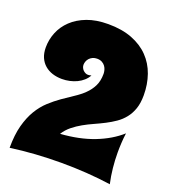

<svg xmlns="http://www.w3.org/2000/svg" viewBox="-134 -829 849 942"><g transform="rotate(20 290.5 -358.0)"><path d="M22.9 9.8Q22.9 -58.1 36.1 -107.2Q49.3 -156.2 71 -192.4Q92.8 -228.5 120.6 -253.9Q148.4 -279.3 177.5 -299.8Q206.5 -320.3 234.4 -338.4Q262.2 -356.4 283.9 -377.4Q305.7 -398.4 318.8 -424.8Q332 -451.2 332 -488.8Q332 -497.6 329.3 -507.8Q326.7 -518.1 320.3 -527.1Q314 -536.1 303.2 -542Q292.5 -547.9 276.9 -547.9Q263.7 -547.9 253.7 -543Q243.7 -538.1 237.1 -530.8Q230.5 -523.4 227.3 -514.4Q224.1 -505.4 224.1 -497.1Q224.1 -489.3 227.3 -482.2Q230.5 -475.1 235.8 -469.7Q241.2 -464.4 247.8 -461.2Q254.4 -458 261.2 -458Q268.6 -458 278.8 -460.9Q270.5 -445.3 256.6 -432.9Q242.7 -420.4 225.3 -412.1Q208 -403.8 188.2 -399.4Q168.5 -395 147.9 -395Q121.6 -395 98.4 -402.3Q75.2 -409.7 57.9 -424.6Q40.5 -439.5 30.8 -461.7Q21 -483.9 21 -514.2Q21 -554.7 36.4 -592.8Q51.8 -630.9 83 -660.6Q114.3 -690.4 161.1 -708.3Q208 -726.1 271 -726.1Q342.8 -726.1 395.8 -705.6Q448.7 -685.1 483.6 -648.9Q518.6 -612.8 535.9 -563.5Q553.2 -514.2 553.2 -457Q553.2 -416.5 543 -386.7Q532.7 -356.9 515.1 -335Q497.6 -313 474.4 -296.9Q451.2 -280.8 425 -267.3Q398.9 -253.9 371.6 -241.7Q344.2 -229.5 318.6 -215.1Q293 -200.7 270.5 -182.6Q248 -164.6 231.9 -139.2Q330.6 -146 406.7 -175.5Q482.9 -205.1 535.2 -252Q531.7 -226.1 530.3 -200.9Q528.8 -175.8 528.8 -150.9Q528.8 -110.4 533 -70.1Q537.1 -29.8 545.9 9.8Q484.9 1 419.4 -3.4Q354 -7.8 287.1 -7.8Q218.8 -7.8 152.6 -3.4Q86.4 1 22.9 9.8Z"/></g></svg>

Font: Spicy Rice
Style: Regular
Weight: 400
Version: Version 1.000